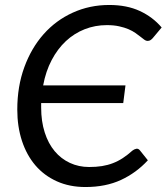

<svg xmlns="http://www.w3.org/2000/svg" viewBox="-20 -744 670 772"><path d="M574.5 -99.5Q528 -49 466.5 -20.5Q405 8 323.5 8Q259.5 8 208.5 -15Q157.5 -38 122.2 -79.2Q87 -120.5 68.2 -177.8Q49.5 -235 49.5 -303.5Q49.5 -396.5 77.8 -473.8Q106 -551 155.5 -606.8Q205 -662.5 272.8 -693.2Q340.5 -724 419.5 -724Q490 -724 542.2 -699.8Q594.5 -675.5 630 -633.5L594 -590.5Q590 -586 585.2 -582.8Q580.5 -579.5 573 -579.5Q567 -579.5 560.5 -584.2Q554 -589 545.2 -596Q536.5 -603 524.8 -611.2Q513 -619.5 496.8 -626.5Q480.5 -633.5 459 -638.2Q437.5 -643 409.5 -643Q362.5 -643 320.5 -626.5Q278.5 -610 245 -578.8Q211.5 -547.5 187.8 -502.5Q164 -457.5 153.5 -400.5H484.5L475.5 -329.5H145.5V-311.5Q145.5 -256 159.8 -211.5Q174 -167 199.8 -136.2Q225.5 -105.5 261 -89Q296.5 -72.5 338.5 -72.5Q366.5 -72.5 390 -76.2Q413.5 -80 434.2 -88Q455 -96 474 -108.5Q493 -121 512.5 -138.5Q519.5 -144 527.8 -145.8Q536 -147.5 542.5 -139.5L574.5 -99.5Z"/></svg>

Font: Lato
Style: Italic
Weight: 400
Italic angle: -7°
Designer: Lukasz Dziedzic
Foundry: tyPoland Lukasz Dziedzic
Version: Version 2.007; 2014-02-27